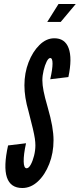

<svg xmlns="http://www.w3.org/2000/svg" viewBox="-20 -935 400 963"><path d="M92 8Q134.5 8 170 -25Q205.5 -58 227 -112.8Q248.5 -167.5 248.5 -231.5Q248.5 -264 241.5 -304Q234.5 -344 218.5 -399.5Q204.5 -447.5 198.5 -478.5Q192.5 -509.5 192.5 -532Q192.5 -556 198.8 -582Q205 -608 214 -626Q223 -644 232 -644Q243.5 -644 243.5 -616.2Q243.5 -588.5 232 -537.5L323 -548.5Q343 -643 324.2 -693.5Q305.5 -744 251 -743Q211.5 -742.5 177.8 -709.2Q144 -676 123.2 -622.5Q102.5 -569 102.5 -507Q102.5 -447 123 -377Q137 -323.5 144.5 -291.2Q152 -259 154.8 -240Q157.5 -221 157.5 -206Q157.5 -180.5 150.8 -153.8Q144 -127 134 -109Q124 -91 113.5 -91Q99.5 -91 98.8 -125Q98 -159 110.5 -216.5L20.5 -205.5Q-27 8 92 8ZM217 -825H284.5L360 -915H273.5Z"/></svg>

Font: League Gothic SemiCondensed Italic
Style: Regular
Weight: 400
Width: 4
Designer: The League of Moveable Type
Version: Version 1.600; ttfautohint (v1.8.3)